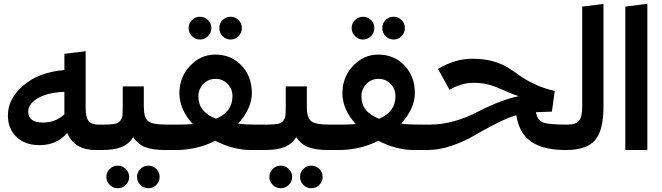

<svg xmlns="http://www.w3.org/2000/svg" viewBox="-20 -797 3517 1020"><path d="M531 -135 540 -61 520 0H488Q375 0 337 -91Q283 -26 189 -26Q113 -26 67.5 -69.5Q22 -113 22 -184Q22 -273 104.5 -343.5Q187 -414 322 -425V-511L435 -525V-224Q435 -174 450.5 -154.5Q466 -135 501 -135ZM130 -204Q130 -146 209 -146Q274 -146 322 -189V-309Q231 -305 180.5 -275Q130 -245 130 -204Z M866 -135 875 -62 855 0Q792 0 752.5 -15Q713 -30 688 -68Q663 -30 624 -15Q585 0 520 0L500 -62L532 -135Q569 -135 589.5 -139Q610 -143 619.5 -156.5Q629 -170 630.5 -184Q632 -198 632 -230V-338H744V-231Q744 -173 766 -154Q788 -135 866 -135ZM605 83Q630 83 648 100.5Q666 118 666 143Q666 168 648 185.5Q630 203 605 203Q581 203 563 185.5Q545 168 545 143Q545 118 563 100.5Q581 83 605 83ZM725.5 100.5Q743 83 768 83Q793 83 810.5 100.5Q828 118 828 143Q828 168 810.5 185.5Q793 203 768 203Q743 203 725.5 185.5Q708 168 708 143Q708 118 725.5 100.5Z M1042 -587Q1018 -587 1000 -605Q982 -623 982 -648Q982 -673 1000 -690.5Q1018 -708 1042 -708Q1067 -708 1085 -690.5Q1103 -673 1103 -648Q1103 -623 1085 -605Q1067 -587 1042 -587ZM1247.5 -605Q1230 -587 1205 -587Q1180 -587 1162.5 -605Q1145 -623 1145 -648Q1145 -673 1162.5 -690.5Q1180 -708 1205 -708Q1230 -708 1247.5 -690.5Q1265 -673 1265 -648Q1265 -623 1247.5 -605ZM1396 -135 1406 -62 1386 0H1313Q1220 0 1124 -49Q1026 0 914 0H855L835 -62L866 -135H928Q968 -135 1004 -138Q933 -216 933 -302Q933 -387 989.5 -447Q1046 -507 1123 -507Q1209 -507 1263.5 -448.5Q1318 -390 1318 -303Q1318 -221 1245 -140Q1283 -135 1342 -135ZM1034 -284Q1034 -202 1128 -166Q1215 -203 1215 -286Q1215 -325 1189 -351.5Q1163 -378 1125 -378Q1086 -378 1060 -350.5Q1034 -323 1034 -284Z M1732 -135 1741 -62 1721 0Q1658 0 1618.5 -15Q1579 -30 1554 -68Q1529 -30 1490 -15Q1451 0 1386 0L1366 -62L1398 -135Q1435 -135 1455.5 -139Q1476 -143 1485.5 -156.5Q1495 -170 1496.5 -184Q1498 -198 1498 -230V-338H1610V-231Q1610 -173 1632 -154Q1654 -135 1732 -135ZM1471 83Q1496 83 1514 100.5Q1532 118 1532 143Q1532 168 1514 185.5Q1496 203 1471 203Q1447 203 1429 185.5Q1411 168 1411 143Q1411 118 1429 100.5Q1447 83 1471 83ZM1591.5 100.5Q1609 83 1634 83Q1659 83 1676.5 100.5Q1694 118 1694 143Q1694 168 1676.5 185.5Q1659 203 1634 203Q1609 203 1591.5 185.5Q1574 168 1574 143Q1574 118 1591.5 100.5Z M1908 -587Q1884 -587 1866 -605Q1848 -623 1848 -648Q1848 -673 1866 -690.5Q1884 -708 1908 -708Q1933 -708 1951 -690.5Q1969 -673 1969 -648Q1969 -623 1951 -605Q1933 -587 1908 -587ZM2113.5 -605Q2096 -587 2071 -587Q2046 -587 2028.5 -605Q2011 -623 2011 -648Q2011 -673 2028.5 -690.5Q2046 -708 2071 -708Q2096 -708 2113.5 -690.5Q2131 -673 2131 -648Q2131 -623 2113.5 -605ZM2262 -135 2272 -62 2252 0H2179Q2086 0 1990 -49Q1892 0 1780 0H1721L1701 -62L1732 -135H1794Q1834 -135 1870 -138Q1799 -216 1799 -302Q1799 -387 1855.5 -447Q1912 -507 1989 -507Q2075 -507 2129.5 -448.5Q2184 -390 2184 -303Q2184 -221 2111 -140Q2149 -135 2208 -135ZM1900 -284Q1900 -202 1994 -166Q2081 -203 2081 -286Q2081 -325 2055 -351.5Q2029 -378 1991 -378Q1952 -378 1926 -350.5Q1900 -323 1900 -284Z M2996 -135 3005 -60 2985 0Q2865 0 2801 -45Q2737 -90 2723 -185Q2672 -170 2607.5 -136.5Q2543 -103 2494 -74Q2445 -45 2379 -22.5Q2313 0 2252 0L2232 -62L2263 -135Q2329 -135 2393.5 -153.5Q2458 -172 2503 -196Q2548 -220 2612 -247Q2676 -274 2736 -286Q2701 -297 2656 -317.5Q2611 -338 2576.5 -347.5Q2542 -357 2494 -357Q2432 -357 2368 -320L2307 -431Q2398 -485 2487 -485Q2550 -485 2597 -472Q2644 -459 2677 -438.5Q2710 -418 2741 -395.5Q2772 -373 2820 -350Q2868 -327 2927 -314L2912 -204L2827 -201Q2836 -156 2867 -145.5Q2898 -135 2996 -135Z M2985 0 2965 -62 2996 -135Q3038 -135 3055.5 -155Q3073 -175 3073 -230V-762L3186 -776V-229Q3186 -105 3141.5 -52.5Q3097 0 2985 0Z M3419 0H3302V-762L3419 -777Z"/></svg>

Font: FiraGO SemiBold
Style: Regular
Weight: 600
Designer: bBox Type
Foundry: bBox Type GmbH
Version: Version 1.001;PS 001.001;hotconv 1.0.88;makeotf.lib2.5.64775